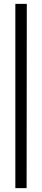

<svg xmlns="http://www.w3.org/2000/svg" viewBox="-20 -720 216 990"><path d="M59.1 250V-700.2H118.2L117.2 250Z"/></svg>

Font: Halibut Exp
Style: Regular
Weight: 400
Width: 7
Designer: Matteo Maggi
Foundry: Collletttivo
Version: Version 3.080 | FøM Fix